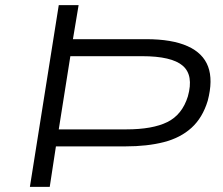

<svg xmlns="http://www.w3.org/2000/svg" viewBox="-20 -725 865 745"><path d="M96 0 208 -705H285L263 -573H547Q647 -573 707.5 -546Q768 -519 787.5 -466.5Q807 -414 786 -334Q766 -268 723 -229Q680 -190 615.5 -173.5Q551 -157 467 -157H197L173 0ZM208 -223H470Q572 -223 629.5 -251.5Q687 -280 709 -351Q732 -433 689 -470Q646 -507 531 -507H253Z"/></svg>

Font: Nunito Sans 7pt Expanded Light
Style: Italic
Weight: 300
Width: 7
Italic angle: -9°
Designer: Vernon Adams
Foundry: Vernon Adams
Version: Version 3.101;gftools[0.9.27]